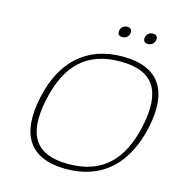

<svg xmlns="http://www.w3.org/2000/svg" viewBox="-122 -954 1001 1071"><g transform="rotate(15 378.0 -418.5)"><path d="M355 9C145 9 66 -115 114 -338C160 -555 291 -679 501 -679C711 -679 789 -555 743 -338C695 -115 565 9 355 9ZM149 -335C105 -127 167 -21 361 -21C554 -21 664 -127 708 -335C752 -543 688 -649 495 -649C301 -649 193 -543 149 -335ZM443 -814C439 -796 447 -783 469 -783C490 -783 503 -796 508 -814V-815C512 -834 501 -846 482 -846C460 -846 447 -833 443 -815ZM591 -814C587 -796 595 -783 617 -783C638 -783 651 -796 656 -814V-815C660 -834 650 -846 630 -846C608 -846 595 -833 591 -815Z"/></g></svg>

Font: LT Wave Text Thin Italic
Style: Regular
Weight: 100
Designer: Daniel Lyons
Version: Version 2.5 (Glyphs App)